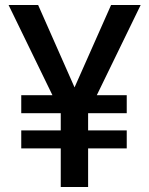

<svg xmlns="http://www.w3.org/2000/svg" viewBox="-20 -747 596 767"><path d="M132.3 -727.1 277.8 -397.9 423.8 -727.1H542L366.7 -366.7H486.3V-294.9H332V-226.1H486.3V-154.3H332V0H222.7V-154.3H64.9V-226.1H222.7V-294.9H64.9V-366.7H189.5L14.2 -727.1Z"/></svg>

Font: Karasuma Gothic
Style: Regular
Weight: 500
Designer: Rasmus Andersson / Ryoko Nishizuka
Foundry: Genbu
Version: Version 1.00